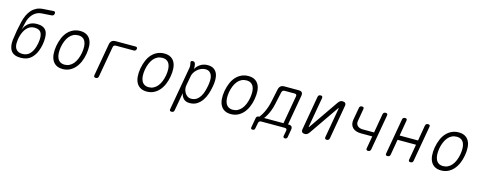

<svg xmlns="http://www.w3.org/2000/svg" viewBox="-31 -1593 6662 2646"><g transform="rotate(15 3300.0 -270.0)"><path d="M480 -665 343 -656Q305 -654 274.5 -638.5Q244 -623 220.5 -598Q197 -573 180.5 -540Q164 -507 156 -468L133 -366Q142 -393 158 -417Q174 -441 196.5 -459.5Q219 -478 249.5 -488.5Q280 -499 319 -499Q366 -499 398 -486Q430 -473 448.5 -447.5Q467 -422 472.5 -384Q478 -346 474 -297Q472 -274 468 -249Q464 -224 457 -201Q431 -102 372.5 -46Q314 10 219 10Q122 10 82 -45.5Q42 -101 53 -201Q61 -268 73 -334.5Q85 -401 101 -468Q114 -523 135 -568Q156 -613 185.5 -645.5Q215 -678 254.5 -697.5Q294 -717 345 -720L492 -730Q508 -731 514 -722.5Q520 -714 518 -698Q515 -681 506 -674Q497 -667 480 -665ZM229 -48Q293 -48 333 -88.5Q373 -129 393 -201Q400 -224 404 -249Q408 -274 410 -297Q415 -368 390 -404.5Q365 -441 298 -441Q265 -441 238.5 -428.5Q212 -416 191 -393.5Q170 -371 155 -341.5Q140 -312 130 -277Q123 -254 119.5 -229Q116 -204 115 -181Q113 -151 119 -126.5Q125 -102 139 -84.5Q153 -67 175.5 -57.5Q198 -48 229 -48Z M818 10Q765 10 728.5 -10.5Q692 -31 671.5 -68.5Q651 -106 646.5 -158.5Q642 -211 653 -275Q665 -340 687.5 -392.5Q710 -445 744 -482Q778 -519 822.5 -539.5Q867 -560 920 -560Q974 -560 1010.5 -539.5Q1047 -519 1067 -482Q1087 -445 1091 -393Q1095 -341 1084 -277Q1073 -212 1049.5 -159Q1026 -106 992 -68.5Q958 -31 914.5 -10.5Q871 10 818 10ZM830 -55Q866 -55 897 -70.5Q928 -86 952.5 -115Q977 -144 994 -185.5Q1011 -227 1020 -277Q1028 -327 1026 -367Q1024 -407 1010.5 -435.5Q997 -464 972 -479.5Q947 -495 909 -495Q871 -495 839.5 -479.5Q808 -464 784 -435Q760 -406 743 -365.5Q726 -325 717 -275Q709 -225 711.5 -184.5Q714 -144 728 -115Q742 -86 767.5 -70.5Q793 -55 830 -55Z M1292 10Q1275 10 1269 2Q1263 -6 1265 -22L1346 -483Q1352 -517 1372 -533.5Q1392 -550 1426 -550H1711Q1725 -550 1731.5 -542.5Q1738 -535 1736 -521Q1733 -507 1724.5 -499Q1716 -491 1702 -491H1446Q1430 -491 1419.5 -483Q1409 -475 1407 -458L1330 -22Q1327 -6 1317.5 2Q1308 10 1292 10Z M2018 10Q1965 10 1928.5 -10.5Q1892 -31 1871.5 -68.5Q1851 -106 1846.5 -158.5Q1842 -211 1853 -275Q1865 -340 1887.5 -392.5Q1910 -445 1944 -482Q1978 -519 2022.5 -539.5Q2067 -560 2120 -560Q2174 -560 2210.5 -539.5Q2247 -519 2267 -482Q2287 -445 2291 -393Q2295 -341 2284 -277Q2273 -212 2249.5 -159Q2226 -106 2192 -68.5Q2158 -31 2114.5 -10.5Q2071 10 2018 10ZM2030 -55Q2066 -55 2097 -70.5Q2128 -86 2152.5 -115Q2177 -144 2194 -185.5Q2211 -227 2220 -277Q2228 -327 2226 -367Q2224 -407 2210.5 -435.5Q2197 -464 2172 -479.5Q2147 -495 2109 -495Q2071 -495 2039.5 -479.5Q2008 -464 1984 -435Q1960 -406 1943 -365.5Q1926 -325 1917 -275Q1909 -225 1911.5 -184.5Q1914 -144 1928 -115Q1942 -86 1967.5 -70.5Q1993 -55 2030 -55Z M2567 -458Q2577 -476 2592.5 -494Q2608 -512 2629 -526.5Q2650 -541 2676.5 -550.5Q2703 -560 2737 -560Q2795 -560 2828 -536.5Q2861 -513 2876 -475.5Q2891 -438 2891 -390.5Q2891 -343 2882 -295Q2872 -239 2854 -185Q2836 -131 2806 -87.5Q2776 -44 2733 -17Q2690 10 2631 10Q2576 10 2545.5 -19Q2515 -48 2505 -98L2459 158Q2457 174 2447.5 182Q2438 190 2421 190Q2404 190 2398 182Q2392 174 2395 158L2504 -459Q2507 -478 2505 -494Q2503 -510 2499 -528Q2495 -544 2501.5 -552Q2508 -560 2525 -560Q2542 -560 2550.5 -552Q2559 -544 2563 -528Q2568 -509 2568.5 -494Q2569 -479 2567 -458ZM2722 -497Q2691 -497 2661.5 -484Q2632 -471 2609 -450.5Q2586 -430 2570 -404Q2554 -378 2550 -352L2524 -209Q2520 -184 2526 -156.5Q2532 -129 2546.5 -106Q2561 -83 2583 -68Q2605 -53 2632 -53Q2678 -53 2709.5 -73.5Q2741 -94 2762.5 -128Q2784 -162 2796.5 -205Q2809 -248 2817 -292Q2824 -333 2824.5 -369.5Q2825 -406 2814.5 -434.5Q2804 -463 2782 -480Q2760 -497 2722 -497Z M3218 10Q3165 10 3128.5 -10.5Q3092 -31 3071.5 -68.5Q3051 -106 3046.5 -158.5Q3042 -211 3053 -275Q3065 -340 3087.5 -392.5Q3110 -445 3144 -482Q3178 -519 3222.5 -539.5Q3267 -560 3320 -560Q3374 -560 3410.5 -539.5Q3447 -519 3467 -482Q3487 -445 3491 -393Q3495 -341 3484 -277Q3473 -212 3449.5 -159Q3426 -106 3392 -68.5Q3358 -31 3314.5 -10.5Q3271 10 3218 10ZM3230 -55Q3266 -55 3297 -70.5Q3328 -86 3352.5 -115Q3377 -144 3394 -185.5Q3411 -227 3420 -277Q3428 -327 3426 -367Q3424 -407 3410.5 -435.5Q3397 -464 3372 -479.5Q3347 -495 3309 -495Q3271 -495 3239.5 -479.5Q3208 -464 3184 -435Q3160 -406 3143 -365.5Q3126 -325 3117 -275Q3109 -225 3111.5 -184.5Q3114 -144 3128 -115Q3142 -86 3167.5 -70.5Q3193 -55 3230 -55Z M3564 140Q3550 140 3543.5 133Q3537 126 3540 111L3564 -23Q3566 -40 3576.5 -48.5Q3587 -57 3603 -57H3608Q3624 -75 3644 -109Q3664 -143 3682 -188Q3700 -233 3712 -284L3754 -483Q3761 -517 3780.5 -533.5Q3800 -550 3834 -550H4038Q4072 -550 4085.5 -533.5Q4099 -517 4093 -483L4018 -57H4029Q4059 -57 4071 -42Q4083 -27 4078 3L4059 111Q4057 126 4048.5 133Q4040 140 4026 140Q4011 140 4005 132.5Q3999 125 4001 111L4016 34Q4018 17 4011.5 8.5Q4005 0 3988 0H3651Q3634 0 3624 8.5Q3614 17 3612 34L3597 111Q3595 125 3586.5 132.5Q3578 140 3564 140ZM4024 -459Q4027 -475 4020 -483.5Q4013 -492 3996 -492H3854Q3837 -492 3827 -483.5Q3817 -475 3813 -459L3775 -284Q3764 -231 3746.5 -186Q3729 -141 3710 -107.5Q3691 -74 3676 -57H3953Z M4228 -48 4312 -528Q4315 -544 4324.5 -552Q4334 -560 4350 -560Q4367 -560 4373 -552Q4379 -544 4377 -528L4302 -102Q4301 -99 4301.5 -97.5Q4302 -96 4305 -96Q4307 -96 4308 -98L4311 -102L4600 -521Q4613 -539 4626.5 -549.5Q4640 -560 4662 -560Q4690 -560 4702.5 -545.5Q4715 -531 4709 -502L4625 -22Q4622 -6 4612.5 2Q4603 10 4587 10Q4570 10 4564 2Q4558 -6 4560 -22L4635 -448Q4636 -451 4635.5 -452.5Q4635 -454 4632 -454Q4630 -454 4629 -453L4626 -448L4337 -29Q4324 -11 4310.5 -0.5Q4297 10 4275 10Q4247 10 4234.5 -4.5Q4222 -19 4228 -48Z M5177 10Q5160 10 5154 2Q5148 -6 5151 -22L5182 -198H5023Q4940 -198 4899.5 -240Q4859 -282 4871 -354L4902 -528Q4904 -544 4913.5 -552Q4923 -560 4940 -560Q4957 -560 4963 -552Q4969 -544 4966 -528L4936 -354Q4928 -309 4955 -283Q4982 -257 5035 -257H5192L5239 -528Q5242 -544 5251.5 -552Q5261 -560 5278 -560Q5294 -560 5300.5 -552Q5307 -544 5304 -528L5215 -22Q5212 -6 5202.5 2Q5193 10 5177 10Z M5454 10Q5437 10 5431 2Q5425 -6 5428 -22L5517 -528Q5519 -544 5528.5 -552Q5538 -560 5555 -560Q5572 -560 5578 -552Q5584 -544 5581 -528L5543 -307H5806L5844 -528Q5847 -544 5856.5 -552Q5866 -560 5883 -560Q5900 -560 5906 -552Q5912 -544 5909 -528L5820 -22Q5818 -6 5808.5 2Q5799 10 5782 10Q5765 10 5759 2Q5753 -6 5756 -22L5794 -243H5531L5493 -22Q5490 -6 5480.5 2Q5471 10 5454 10Z M6218 10Q6165 10 6128.5 -10.5Q6092 -31 6071.5 -68.5Q6051 -106 6046.5 -158.5Q6042 -211 6053 -275Q6065 -340 6087.5 -392.5Q6110 -445 6144 -482Q6178 -519 6222.5 -539.5Q6267 -560 6320 -560Q6374 -560 6410.5 -539.5Q6447 -519 6467 -482Q6487 -445 6491 -393Q6495 -341 6484 -277Q6473 -212 6449.5 -159Q6426 -106 6392 -68.5Q6358 -31 6314.5 -10.5Q6271 10 6218 10ZM6230 -55Q6266 -55 6297 -70.5Q6328 -86 6352.5 -115Q6377 -144 6394 -185.5Q6411 -227 6420 -277Q6428 -327 6426 -367Q6424 -407 6410.5 -435.5Q6397 -464 6372 -479.5Q6347 -495 6309 -495Q6271 -495 6239.5 -479.5Q6208 -464 6184 -435Q6160 -406 6143 -365.5Q6126 -325 6117 -275Q6109 -225 6111.5 -184.5Q6114 -144 6128 -115Q6142 -86 6167.5 -70.5Q6193 -55 6230 -55Z"/></g></svg>

Font: Maple Mono NL ExtraLight
Style: Italic
Weight: 275
Italic angle: -10°
Monospace: yes
Designer: subframe7536
Version: Version 7.000